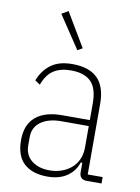

<svg xmlns="http://www.w3.org/2000/svg" viewBox="-86 -816 645 887"><g transform="rotate(10 236.0 -373.0)"><path d="M382 0Q347 0 347 -35V-79H340Q326 -37 290 -12.5Q254 12 199 12Q128 12 89 -23.5Q50 -59 50 -133Q50 -206 93.5 -242.5Q137 -279 217 -279H347V-357Q347 -429 315.5 -459.5Q284 -490 222 -490Q173 -490 141 -469.5Q109 -449 91 -400L67 -416Q86 -465 123.5 -492.5Q161 -520 223 -520Q302 -520 341.5 -481Q381 -442 381 -361V-30H451V0ZM203 -18Q233 -18 259 -27Q285 -36 304.5 -52.5Q324 -69 335.5 -93.5Q347 -118 347 -150V-251H217Q159 -251 123 -225.5Q87 -200 87 -153V-116Q87 -69 119.5 -43.5Q152 -18 203 -18ZM132 -740 163 -758 257 -600 234 -587Z"/></g></svg>

Font: IBM Plex Sans Cond ExtLt
Style: Regular
Weight: 200
Width: 3
Designer: Mike Abbink, Paul van der Laan, Pieter van Rosmalen
Foundry: Bold Monday
Version: Version 1.3